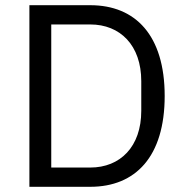

<svg xmlns="http://www.w3.org/2000/svg" viewBox="-20 -718 711 738"><path d="M93 0H327C501 0 613 -116 613 -349C613 -582 501 -698 327 -698H93ZM177 -74V-624H327C442 -624 523 -544 523 -406V-292C523 -154 442 -74 327 -74Z"/></svg>

Font: LVC Sans
Style: Regular
Weight: 400
Designer: Mike Abbink, Paul van der Laan, Pieter van Rosmalen
Foundry: Bold Monday
Version: Version 3.0